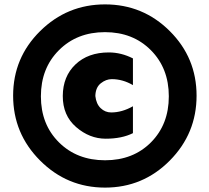

<svg xmlns="http://www.w3.org/2000/svg" viewBox="-20 -814 956 878"><path d="M163.6 -79.6Q40 -203.1 40 -376.5Q40 -549.8 163.6 -671.9Q287.1 -793.9 460.4 -793.9Q633.8 -793.9 756.3 -671.9Q878.9 -549.8 878.9 -376.5Q878.9 -203.1 756.3 -79.6Q633.8 43.9 460.4 43.9Q287.1 43.9 163.6 -79.6ZM249.5 -584.5Q167 -502 167 -373.5Q167 -245.1 249.5 -163.1Q332 -81.1 460.4 -81.1Q588.9 -81.1 670.4 -163.1Q752 -245.1 752 -373.5Q752 -502 669.9 -584.5Q587.9 -667 460 -667Q332 -667 249.5 -584.5ZM477.5 -574.2Q534.2 -574.2 587.9 -546.9V-424.8Q541 -452.1 491.2 -452.1Q464.8 -452.1 440.9 -433.1Q417 -414.1 416 -375Q419.9 -338.9 440.4 -319.3Q460.9 -299.8 488.3 -299.8Q538.1 -299.8 587.9 -328.1V-205.1Q537.1 -179.7 463.4 -179.7Q389.6 -179.7 328.1 -232.9Q266.6 -286.1 267.1 -375.5Q267.6 -464.8 325.2 -519.5Q382.8 -574.2 477.5 -574.2Z"/></svg>

Font: GenEi M Gothic v2 Black
Style: Regular
Weight: 900
Version: Version 2.0